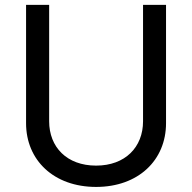

<svg xmlns="http://www.w3.org/2000/svg" viewBox="-20 -747 780 780"><path d="M561.1 -727.3V-254.3C561.1 -149.5 489 -74.2 370.4 -74.2C251.4 -74.2 179.7 -149.5 179.7 -254.3V-727.3H85.9V-246.4C85.9 -96.6 198.2 12.4 370.4 12.4C542.3 12.4 654.5 -96.6 654.5 -246.4V-727.3Z"/></svg>

Font: Margiela Sans Text
Style: Regular
Weight: 400
Designer: Stefan Endress, Andreas Faust
Version: Version 1.100;FEAKit 1.0